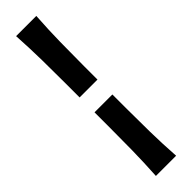

<svg xmlns="http://www.w3.org/2000/svg" viewBox="-351 -848 1010 1010"><g transform="rotate(-45 154.5 -343.0)"><path d="M87.9 -398.9V-499.5Q87.9 -589.4 86.7 -677.2Q85.4 -765.1 79.6 -863.3H230Q223.6 -765.1 222.2 -677.2Q220.7 -589.4 220.7 -499.5V-398.9ZM79.6 176.8Q85.4 78.6 86.7 -9.5Q87.9 -97.7 87.9 -187.5V-288.1H220.7V-187.5Q220.7 -97.7 222.2 -9.5Q223.6 78.6 230 176.8Z"/></g></svg>

Font: Pinar Bold
Style: Regular
Weight: 700
Designer: Amin Abedi
Version: Version 3.000